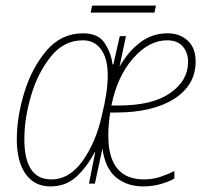

<svg xmlns="http://www.w3.org/2000/svg" viewBox="-20 -656 741 686"><path d="M160 10Q217 10 255 -26.5Q293 -63 318 -112H320L298 0H319L346 -125Q356 -54 395 -22Q434 10 492 10Q525 10 554.5 1.5Q584 -7 603 -18V-45Q582 -34 554 -24.5Q526 -15 495 -15Q367 -15 367 -171Q367 -214 374 -254H394Q526 -254 602.5 -303Q679 -352 679 -436Q679 -485 650.5 -511Q622 -537 579 -537Q524 -537 481 -504.5Q438 -472 407 -418L430 -527H408L385 -426H382Q378 -464 355 -500.5Q332 -537 277 -537Q199 -537 146.5 -475.5Q94 -414 67 -326Q40 -238 40 -158Q40 -79 71.5 -34.5Q103 10 160 10ZM163 -15Q67 -15 67 -159Q67 -234 91.5 -316Q116 -398 162.5 -455Q209 -512 276 -512Q318 -512 341.5 -479Q365 -446 365 -387Q365 -356 359.5 -320Q354 -284 344 -244Q324 -151 276.5 -83Q229 -15 163 -15ZM378 -279Q399 -383 455.5 -447.5Q512 -512 577 -512Q614 -512 633 -490Q652 -468 652 -435Q652 -368 588 -323.5Q524 -279 404 -279ZM304 -611 309 -636H537L532 -611Z"/></svg>

Font: Noto Sans UI SemiCondensed Thin
Style: Italic
Weight: 250
Width: 4
Italic angle: -12°
Designer: Monotype Design Team
Foundry: Monotype Imaging Inc.
Version: Version 1.901